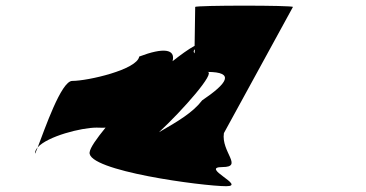

<svg xmlns="http://www.w3.org/2000/svg" viewBox="-20 -642 1262 662"><path d="M101 -117C99 -107 103 -115 110 -134C105 -128 102 -123 101 -117ZM110 -134C144 -172 260 -202 313 -202C325 -202 334 -201 344 -202C313 -164 291 -133 289 -117C279 -53 680 0 760 0C831 0 667 -66 747 -66C820 -66 742 -118 752 -183L990 -618C991 -624 654 -624 653 -618L651 -484C629 -472 603 -453 575 -431C586 -473 544 -479 460 -447C453 -402 283 -363 229 -363C191 -363 134 -196 110 -134ZM528 -186C611 -263 726 -394 695 -394C792 -394 763 -354 677 -296C645 -254 594 -224 528 -186ZM652 -472 651 -458C646 -463 647 -468 652 -472Z"/></svg>

Font: Ampere
Style: SCExtIta
Weight: 400
Version: Version 1